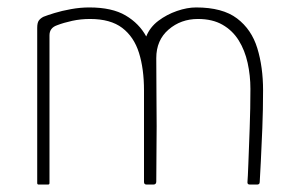

<svg xmlns="http://www.w3.org/2000/svg" viewBox="-20 -496 799 516"><path d="M84 0Q80 0 80 -4V-421Q80 -435 84.5 -441Q89 -447 97 -451Q107 -455 126.5 -461Q146 -467 171 -471.5Q196 -476 220 -476Q281 -476 317.5 -454.5Q354 -433 373 -398Q383 -423 405.5 -440Q428 -457 455.5 -466.5Q483 -476 507 -476Q578 -476 617 -446.5Q656 -417 671.5 -366.5Q687 -316 687 -253Q687 -202 685 -151.5Q683 -101 681 -62.5Q679 -24 678 -7Q678 -3 676 -1.5Q674 0 671 0H652Q648 0 646.5 -1.5Q645 -3 645 -6Q646 -17 647.5 -57Q649 -97 651 -151Q653 -205 653 -257Q653 -293 645.5 -327Q638 -361 621.5 -387.5Q605 -414 578 -429.5Q551 -445 512 -445Q466 -445 433 -416.5Q400 -388 400 -340Q400 -281 400.5 -237Q401 -193 401 -157Q401 -121 400.5 -85.5Q400 -50 400 -8Q400 0 392 0H374Q367 0 367 -7V-253Q367 -311 353.5 -354Q340 -397 308.5 -421Q277 -445 222 -445Q197 -445 174 -440Q151 -435 133 -428Q113 -421 113 -401V-4Q113 0 109 0Z"/></svg>

Font: Glory Thin
Style: Regular
Weight: 100
Designer: Robert Leuschke
Foundry: Robert Leuschke
Version: Version 1.011